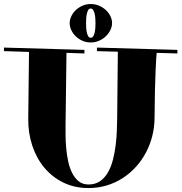

<svg xmlns="http://www.w3.org/2000/svg" viewBox="-22 -932 920 973"><path d="M-2 -690.9 405.8 -679.2V-661.1L314.9 -664.1L310.1 -293Q310.1 -273.4 310.3 -243.9Q310.5 -214.4 313.5 -181.4Q316.4 -148.4 323.2 -115.7Q330.1 -83 343 -56.6Q356 -30.3 376.2 -13.7Q396.5 2.9 426.8 2.9Q461.4 2.9 485.6 -14.2Q509.8 -31.2 525.6 -59.3Q541.5 -87.4 550.5 -123.3Q559.6 -159.2 564.2 -196.3Q568.8 -233.4 570.1 -269Q571.3 -304.7 571.8 -332L575.2 -669.9L469.2 -672.9V-690.9L877 -679.2V-661.1L772 -664.1Q771 -655.3 769.5 -632.8Q768.1 -610.4 766.4 -570.6Q764.6 -530.8 763.2 -471.9Q761.7 -413.1 761.2 -332Q760.7 -286.1 749.5 -241.9Q738.3 -197.8 717.5 -158.7Q696.8 -119.6 667 -86.7Q637.2 -53.7 600.3 -29.8Q563.5 -5.9 519.5 7.6Q475.6 21 426.8 21Q356 21 299.1 -6.8Q242.2 -34.7 202.4 -82.5Q162.6 -130.4 141.4 -194.6Q120.1 -258.8 121.1 -332L125 -668.9L-2 -672.9ZM331.1 -814.9Q331.1 -832.5 339.4 -849.9Q347.7 -867.2 362.1 -880.9Q376.5 -894.5 396 -903.1Q415.5 -911.6 438 -911.6Q460.4 -911.6 480.2 -903.1Q500 -894.5 514.6 -880.9Q529.3 -867.2 537.6 -849.9Q545.9 -832.5 545.9 -814.9Q545.9 -797.9 537.6 -780.3Q529.3 -762.7 514.6 -748.5Q500 -734.4 480.2 -725.6Q460.4 -716.8 438 -716.8Q415.5 -716.8 396 -725.3Q376.5 -733.9 362.1 -747.8Q347.7 -761.7 339.4 -779.3Q331.1 -796.9 331.1 -814.9ZM414.1 -814.9Q414.1 -804.7 414.8 -792Q415.5 -779.3 418 -767.8Q420.4 -756.3 425 -748.5Q429.7 -740.7 438 -740.7Q446.3 -740.7 450.9 -748.5Q455.6 -756.3 458 -767.8Q460.4 -779.3 461.2 -792Q461.9 -804.7 461.9 -814.9Q461.9 -824.7 461.2 -837.4Q460.4 -850.1 457.8 -861.6Q455.1 -873 450.4 -880.9Q445.8 -888.7 438 -888.7Q429.7 -888.7 425 -880.9Q420.4 -873 418 -861.6Q415.5 -850.1 414.8 -837.4Q414.1 -824.7 414.1 -814.9Z"/></svg>

Font: Purple Purse
Style: Regular
Weight: 400
Designer: Astigmatic (AOETI)
Foundry: Astigmatic (AOETI)
Version: Version 1.000